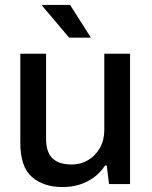

<svg xmlns="http://www.w3.org/2000/svg" viewBox="-20 -743 612 775"><path d="M232 12Q156 12 109 -28.5Q62 -69 62 -167V-526H166V-183Q166 -153 173.5 -133Q181 -113 195 -101Q209 -89 228 -84Q247 -79 270 -79Q306 -79 335.5 -96.5Q365 -114 383 -145.5Q401 -177 401 -218V-526H505V0H420L411 -75H404Q385 -46 359 -27Q333 -8 301.5 2Q270 12 232 12ZM347 -591H259L150 -720L151 -723H263Z"/></svg>

Font: Archivo SemiBold Medium
Style: Regular
Weight: 500
Version: Version 2.001